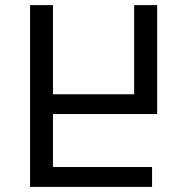

<svg xmlns="http://www.w3.org/2000/svg" viewBox="-20 -734 735 754"><path d="M98.1 -713.9H188V-363.8H506.8V-713.9H597.2V-286.1H188V-78.1H577.1V0H98.1Z"/></svg>

Font: Kurinto Seri
Style: Regular
Weight: 400
Designer: Kurinto was developed by Clint Goss from a range of fonts that are compatible with the SIL Open Font License Version 1.1
Foundry: Clinton F. Goss
Version: Version 2.196; July 25, 2020